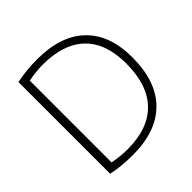

<svg xmlns="http://www.w3.org/2000/svg" viewBox="-195 -897 1063 1063"><g transform="rotate(-45 337.0 -365.0)"><path d="M251 -697Q198 -697 138 -685V-45Q198 -33 251 -33Q414 -33 498.5 -120Q583 -207 583 -375Q583 -533 498.5 -615Q414 -697 251 -697ZM631 -375Q631 -187 533 -88.5Q435 10 251 10Q162 10 88 -6V-724Q164 -740 251 -740Q435 -740 533 -645.5Q631 -551 631 -375Z"/></g></svg>

Font: Mplus 1p Light
Style: Regular
Weight: 300
Version: Version 1.061